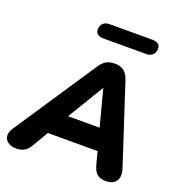

<svg xmlns="http://www.w3.org/2000/svg" viewBox="-168 -1022 1085 1161"><g transform="rotate(20 374.0 -441.0)"><path d="M65 9C105 9 133 -8 152 -41L213 -145H533L553 -68C567 -14 590 9 642 9C695 9 733 -26 711 -96L545 -605C529 -654 500 -678 452 -678C404 -678 378 -660 352 -619L2 -93C-34 -36 2 9 65 9ZM434 -515H435L496 -282H293ZM332 -797H609C644 -797 665 -819 665 -852C665 -877 647 -891 615 -891H338C303 -891 282 -869 282 -836C282 -812 300 -797 332 -797Z"/></g></svg>

Font: SN Pro Heavy
Style: Italic
Weight: 800
Italic angle: -9°
Designer: Tobias Whetton
Foundry: Supernotes
Version: Version 1.001;Glyphs 3.2 (3249)